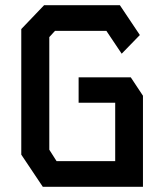

<svg xmlns="http://www.w3.org/2000/svg" viewBox="-20 -720 640 740"><path d="M150 -700 62 -608V-124L145 0H531V-351L484 -422H283V-324H424V-99H198L170 -143V-577L192 -601H390L449 -513L519 -585L442 -700Z"/></svg>

Font: Kode Mono SemiBold
Style: Regular
Weight: 600
Monospace: yes
Designer: Isa Ozler
Foundry: Kadena LLC
Version: Version 1.206;gftools[0.9.28]